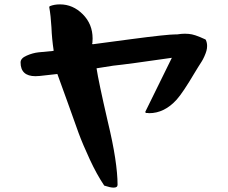

<svg xmlns="http://www.w3.org/2000/svg" viewBox="-20 -854 1040 877"><path d="M74 -569Q74 -588 102 -600Q129 -612 156 -615L219 -621Q223 -621 225 -622Q225 -623 225 -624Q217 -677 215 -729Q212 -782 205 -821Q205 -825 208 -826Q228 -834 254 -834Q313 -834 358 -789Q403 -744 403 -678Q403 -664 402 -656Q402 -656 401 -655L400 -653Q402 -652 405 -652Q412 -653 578 -675Q744 -697 784 -697H790Q809 -700 824 -700Q842 -700 856.5 -697Q871 -694 893 -685Q914 -676 918 -674Q919 -673 920 -672Q926 -659 926 -644Q926 -633 923 -622Q920 -611 913.5 -596.5Q907 -582 901.5 -573.5Q896 -565 885 -547.5Q874 -530 870 -523Q815 -430 787 -399Q731 -337 661 -337Q659 -337 654 -338Q650 -338 648 -338Q644 -338 644 -342Q644 -343 644 -344L765 -590Q565 -561 497 -554L421 -542Q430 -482 472 -300Q495 -205 506 -132.5Q517 -60 517 -10Q517 3 499 3Q484 3 457 -6Q455 -7 455 -8Q422 -57 390 -126Q358 -195 339 -246.5Q320 -298 288 -389Q256 -476 242 -516L161 -507Q154 -506 142 -506Q74 -506 74 -569Z"/></svg>

Font: NaniFont Regular
Style: Regular
Weight: 400
Designer: Nanigashitei
Version: Version 1.036